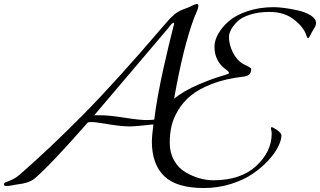

<svg xmlns="http://www.w3.org/2000/svg" viewBox="-70 -922 1610 966"><path d="M404 -342H438Q478 -342 555 -330Q632 -318 666 -318Q690 -318 706 -320Q713 -378 726 -448.5Q739 -519 752.5 -578.5Q766 -638 778 -689Q790 -740 798 -770.5Q806 -801 806 -802Q806 -808 804 -808Q796 -808 776 -780ZM956 24Q817 24 755.5 -36.5Q694 -97 694 -211Q694 -236 702 -296Q612 -286 582 -286Q541 -286 475 -297Q409 -308 392 -308Q378 -308 372 -306Q180 -87 102 -22Q73 0 16 6Q13 6 -6.5 10Q-26 14 -38 14Q-50 14 -50 6Q-50 -4 -34 -8Q4 -21 30 -44Q181 -176 345 -341.5Q509 -507 746 -784Q762 -802 772.5 -814.5Q783 -827 794 -837Q805 -847 810 -851.5Q815 -856 825.5 -862Q836 -868 839 -869.5Q842 -871 856 -876.5Q870 -882 876 -884Q879 -885 896.5 -893.5Q914 -902 920 -902Q928 -902 928 -894V-892Q928 -881 917 -856.5Q906 -832 906 -830Q852 -686 806 -426Q857 -466 926 -495.5Q995 -525 1038.5 -537.5Q1082 -550 1082 -554Q1082 -562 1070 -570Q1009 -612 1009 -687Q1009 -718 1028 -752Q1047 -786 1082.5 -816.5Q1118 -847 1177.5 -866.5Q1237 -886 1308 -886Q1328 -886 1360 -882Q1392 -878 1429.5 -869.5Q1467 -861 1493.5 -844.5Q1520 -828 1520 -806Q1520 -797 1516.5 -790Q1513 -783 1505.5 -771Q1498 -759 1492 -746Q1484 -730 1480 -730Q1476 -730 1472 -742Q1460 -783 1410.5 -822.5Q1361 -862 1286 -862Q1231 -862 1188.5 -848.5Q1146 -835 1124.5 -814Q1103 -793 1092.5 -773Q1082 -753 1082 -736Q1082 -698 1101.5 -658.5Q1121 -619 1154 -600Q1194 -581 1194 -576Q1194 -559 1186 -549Q1178 -539 1152 -536Q1064 -526 997 -500Q930 -474 890.5 -441.5Q851 -409 826 -367Q801 -325 792.5 -286Q784 -247 784 -204Q784 -154 805.5 -115.5Q827 -77 861.5 -56.5Q896 -36 932 -25.5Q968 -15 1004 -15Q1141 -15 1219 -87Q1297 -159 1297 -250Q1297 -257 1295 -265.5Q1293 -274 1293 -276Q1293 -282 1297 -282Q1304 -282 1325 -267Q1346 -252 1346 -241Q1346 -218 1330 -185Q1314 -152 1280.5 -115.5Q1247 -79 1202 -48Q1157 -17 1092 3.5Q1027 24 956 24Z"/></svg>

Font: Miama Nueva
Style: Medium
Weight: 400
Italic angle: -28°
Version: Version 1.0